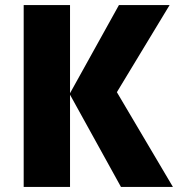

<svg xmlns="http://www.w3.org/2000/svg" viewBox="-20 -734 699 754"><path d="M659 0H455L255 -362V0H73V-714H255V-368L447 -714H646L439 -372Z"/></svg>

Font: Noto Sans Disp ExtBd
Style: Regular
Weight: 800
Designer: Monotype Design Team
Foundry: Monotype Imaging Inc.
Version: Version 2.000;GOOG;noto-source:20170915:90ef993387c0; ttfaut